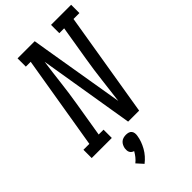

<svg xmlns="http://www.w3.org/2000/svg" viewBox="-320 -818 1148 1148"><g transform="rotate(-45 254.5 -243.5)"><path d="M-26 0V-70H24L123 -665H82V-735H227L241 -649L328 -129Q338 -207 347 -285Q356 -363 369 -441L406 -665H365V-735H535V-665H485L375 0H282L182 -606Q171 -528 162 -450Q153 -372 140 -294L103 -70H144V0ZM173 248 136 207Q151 195 162.5 180.5Q174 166 183 150Q175 148 168.5 143Q162 138 158.5 131Q155 124 154.5 115.5Q154 107 155 99Q157 88 162 77.5Q167 67 175.5 59.5Q184 52 195 49Q206 46 217 46Q228 46 238 49Q248 52 254 59.5Q260 67 261.5 77.5Q263 88 261 99Q258 120 250.5 140.5Q243 161 232 180.5Q221 200 206 217Q191 234 173 248Z"/></g></svg>

Font: Iosevka Slab
Style: Italic
Weight: 400
Italic angle: -9°
Monospace: yes
Designer: Belleve Invis
Foundry: Belleve Invis
Version: Version 11.1.0; ttfautohint (v1.8.3)